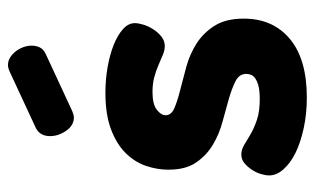

<svg xmlns="http://www.w3.org/2000/svg" viewBox="-170 -590 770 469"><g transform="rotate(-90 214.5 -355.0)"><path d="M207 -105Q227 -105 239 -108Q251 -111 258 -116Q265 -121 267 -127Q269 -133 269 -138Q269 -155 251.5 -164Q234 -173 208 -180.5Q182 -188 152 -196Q122 -204 96 -219.5Q70 -235 52.5 -260.5Q35 -286 35 -328Q35 -356 44.5 -383.5Q54 -411 76 -433Q98 -455 134 -468.5Q170 -482 223 -482Q256 -482 286.5 -476.5Q317 -471 340.5 -461.5Q364 -452 378.5 -439Q393 -426 393 -410Q393 -402 389.5 -390Q386 -378 378.5 -366Q371 -354 360.5 -345.5Q350 -337 337 -337Q327 -337 316 -341.5Q305 -346 291.5 -352Q278 -358 261.5 -362.5Q245 -367 225 -367Q195 -367 181.5 -356.5Q168 -346 168 -335Q168 -321 185.5 -313.5Q203 -306 229 -299.5Q255 -293 286 -284.5Q317 -276 343 -259.5Q369 -243 386.5 -215.5Q404 -188 404 -144Q404 -73 354.5 -31.5Q305 10 211 10Q172 10 137 2.5Q102 -5 76.5 -17.5Q51 -30 36 -47Q21 -64 21 -82Q21 -91 24.5 -102.5Q28 -114 35 -124.5Q42 -135 51 -142.5Q60 -150 72 -150Q84 -150 95.5 -143Q107 -136 121.5 -127.5Q136 -119 156.5 -112Q177 -105 207 -105ZM178 -563Q168 -559 163 -559Q143 -559 130 -578Q117 -597 117 -617Q117 -642 137 -652L277 -717Q284 -720 291 -720Q301 -720 309.5 -714.5Q318 -709 324.5 -700.5Q331 -692 334.5 -682Q338 -672 338 -662Q338 -651 333.5 -642Q329 -633 318 -628Z"/></g></svg>

Font: AkaAcidDosis
Style: ExtraBold
Weight: 800
Designer: Edgar Tolentino, Pablo Impallari, Igino Marini, Aka-Acid
Foundry: Edgar Tolentino, Pablo Impallari, Igino Marini, Aka-Acid
Version: Version 1.007